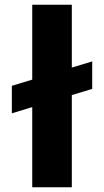

<svg xmlns="http://www.w3.org/2000/svg" viewBox="-20 -790 438 810"><path d="M30 -428 369 -531V-415L30 -312ZM116 -770H283V0H116Z"/></svg>

Font: Unbounded Medium
Style: Regular
Weight: 500
Designer: Luke Prowse, Jean-Baptiste Morizot, Fátima Lázaro, Florian Runge
Foundry: NaN
Version: Version 1.700